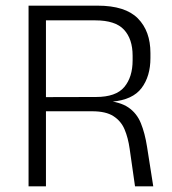

<svg xmlns="http://www.w3.org/2000/svg" viewBox="-20 -659 608 679"><path d="M457.5 0 438.5 -133Q433 -172 420.5 -201.5Q408 -231 381.2 -248.2Q354.5 -265.5 306 -265.5H123.5V-315.5L319.5 -316Q390 -316 419.5 -351.2Q449 -386.5 449 -445.5V-462Q449 -521 418.5 -554Q388 -587 317 -587H121V-639H325Q423 -639 467.5 -594Q512 -549 512 -471.5V-453.5Q512 -389.5 480.8 -347.8Q449.5 -306 376.5 -299.5L376 -293.5L349 -303.5Q404 -299.5 434 -279Q464 -258.5 478.2 -223.2Q492.5 -188 500 -140L522 0ZM81 0V-639H142.5V-299.5V-275.5V0Z"/></svg>

Font: Anek Gujarati Light
Style: Regular
Weight: 300
Designer: Mrunmayee Ghaisas (Gujarati), Yesha Goshar (Latin)
Foundry: Ek Type
Version: Version 1.003